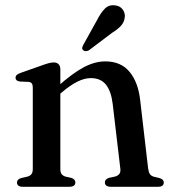

<svg xmlns="http://www.w3.org/2000/svg" viewBox="-20 -715 656 735"><path d="M211 -450V-68.5Q211 -55 216 -48.5Q221 -42 230.5 -39L253 -34Q268.5 -28.5 268.5 -17Q268.5 0 245.5 0H67Q55.5 0 50.2 -4.5Q45 -9 45 -16.5Q45 -22.5 49 -26.8Q53 -31 61.5 -33.5L85.5 -39Q95.5 -42 100.5 -48.5Q105.5 -55 105.5 -68.5V-379.5Q105.5 -390.5 101.8 -395.5Q98 -400.5 89.5 -401.5L55.5 -403Q47 -404.5 43.2 -408Q39.5 -411.5 39.5 -417Q39.5 -423.5 43.8 -427.8Q48 -432 59 -436L142.5 -465.5Q158 -471 167.8 -473.5Q177.5 -476 185.5 -476Q198 -476 204.5 -469Q211 -462 211 -450ZM196.5 -344 177 -363.5 199 -382.5Q258 -435 300.5 -457.5Q343 -480 383 -480Q443 -480 476 -440Q509 -400 516.5 -332.5L547 -70.5Q549 -56 553.8 -48.8Q558.5 -41.5 569 -38.5L590 -33.5Q598.5 -31 602.8 -26.8Q607 -22.5 607 -16.5Q607 -9 601.8 -4.5Q596.5 0 584.5 0H404.5Q381.5 0 381.5 -17Q381.5 -28.5 396.5 -34L420 -39Q431 -42 436.8 -49.2Q442.5 -56.5 440.5 -70.5L411.5 -316.5Q405.5 -366 385.5 -391Q365.5 -416 327.5 -416Q304 -416 277 -402.8Q250 -389.5 218 -362.5ZM352 -639Q366 -666.5 381.5 -682Q397 -697.5 420 -694.5Q440 -692.5 450 -678.2Q460 -664 457.5 -648Q455.5 -630 443 -616.2Q430.5 -602.5 408.5 -589L320.5 -522.5Q315 -519.5 308.8 -519.2Q302.5 -519 298.5 -523Q293.5 -527 294.8 -532.5Q296 -538 299 -543.5Z"/></svg>

Font: Fraunces
Style: Regular
Weight: 400
Version: Version 1.000;[b76b70a41]